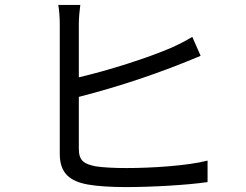

<svg xmlns="http://www.w3.org/2000/svg" viewBox="-20 -755 996 777"><path d="M215.9 -735.1C219.8 -713.1 221.9 -681.1 221.9 -658V-132.1C221.9 -54 262.8 -21.3 335.9 -8.2C376.1 -1.1 431.8 2.1 489 2.1C594.1 2.1 736.9 -6 820 -18.1V-105.1C740.1 -84.2 593.8 -74.9 491.8 -74.9C445 -74.9 397 -77.1 366.1 -82C320 -92 299 -104 299 -153.1V-362.9C467 -405.9 631.7 -461.3 791.9 -529.1L758.2 -605.8C730.1 -588.8 703.1 -575.3 674 -562.1C574.9 -519.2 415.1 -469.1 299 -442.1V-658C299 -683.9 302.2 -713.1 305 -735.1Z"/></svg>

Font: Karasuma Gothic
Style: Regular
Weight: 400
Designer: Rasmus Andersson, Ryoko Nishizuka
Foundry: Genbu
Version: Version 1.00